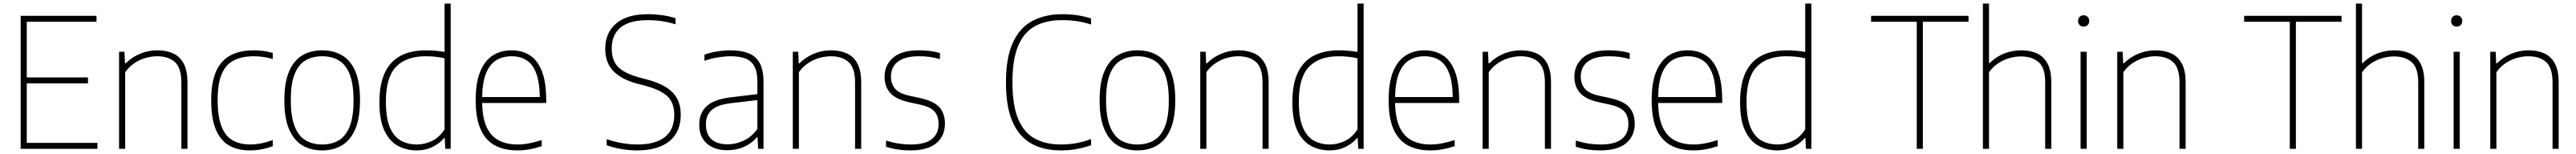

<svg xmlns="http://www.w3.org/2000/svg" viewBox="-20 -828 14334 857"><path d="M95 0V-740H517V-707H129V-33H522V0ZM120 -364V-397H469.5V-364Z M642.5 0V-540H672.5L675.5 -475.5H679.5Q714.5 -510.5 760 -529.2Q805.5 -548 855.5 -548Q905 -548 942.8 -531Q980.5 -514 1001.8 -474.8Q1023 -435.5 1023 -369V0H989V-369Q989 -450.5 952.8 -482.8Q916.5 -515 854.5 -515Q826.5 -515 794.5 -506.8Q762.5 -498.5 731.5 -479Q700.5 -459.5 676.5 -426.5V0Z M1370 9Q1301.5 9 1253.5 -19.2Q1205.5 -47.5 1180.2 -109Q1155 -170.5 1155 -270Q1155 -369.5 1182.2 -430.8Q1209.5 -492 1262.5 -520Q1315.5 -548 1392.5 -548Q1418 -548 1445.5 -544.5Q1473 -541 1497.5 -533.5V-499.5Q1471 -507.5 1444.5 -511.2Q1418 -515 1393.5 -515Q1326 -515 1281 -492Q1236 -469 1213.5 -415.8Q1191 -362.5 1191 -272Q1191 -180.5 1211.8 -126Q1232.5 -71.5 1273.2 -47.8Q1314 -24 1373.5 -24Q1400 -24 1430.5 -29.8Q1461 -35.5 1497.5 -48.5V-14.5Q1465 -2.5 1433.2 3.2Q1401.5 9 1370 9Z M1772.5 9Q1709.5 9 1662.2 -19Q1615 -47 1588.5 -108.5Q1562 -170 1562 -270Q1562 -369.5 1588.5 -430.8Q1615 -492 1662.2 -520Q1709.5 -548 1772.5 -548Q1835.5 -548 1883 -520.2Q1930.5 -492.5 1956.8 -431.5Q1983 -370.5 1983 -270Q1983 -171 1956.8 -109.5Q1930.5 -48 1883 -19.5Q1835.5 9 1772.5 9ZM1772.5 -24Q1825.5 -24 1864.8 -47Q1904 -70 1925.5 -123.8Q1947 -177.5 1947 -268.5Q1947 -361.5 1925.5 -415.2Q1904 -469 1864.8 -492Q1825.5 -515 1772.5 -515Q1719.5 -515 1680.2 -492.2Q1641 -469.5 1619.5 -416.2Q1598 -363 1598 -271.5Q1598 -179 1619.5 -124.8Q1641 -70.5 1680.2 -47.2Q1719.5 -24 1772.5 -24Z M2298.5 9Q2240 9 2193 -17Q2146 -43 2118.5 -101.8Q2091 -160.5 2091 -259Q2091 -358.5 2120.8 -422.5Q2150.5 -486.5 2208.2 -517.2Q2266 -548 2350.5 -548Q2377.5 -548 2404.2 -545.5Q2431 -543 2453.5 -539V-808H2487.5V0H2457.5L2454.5 -59.5H2450.5Q2426 -30 2386.8 -10.5Q2347.5 9 2298.5 9ZM2300 -24Q2343.5 -24 2384.8 -44.2Q2426 -64.5 2453.5 -108.5V-503.5Q2432.5 -509 2404.5 -512Q2376.5 -515 2349 -515Q2239.5 -515 2183.2 -456Q2127 -397 2127 -263Q2127 -171 2149.2 -119Q2171.5 -67 2210.5 -45.5Q2249.5 -24 2300 -24Z M2858.5 9Q2785 9 2733 -19.2Q2681 -47.5 2653.8 -109Q2626.5 -170.5 2626.5 -270Q2626.5 -368.5 2651.8 -429.8Q2677 -491 2721.8 -519.5Q2766.5 -548 2826 -548Q2886 -548 2929.2 -519.5Q2972.5 -491 2995.8 -429.8Q3019 -368.5 3019 -270V-255H2643V-288H2997L2983.5 -275Q2983.5 -363.5 2964.8 -416.2Q2946 -469 2910.8 -492Q2875.5 -515 2826 -515Q2776.5 -515 2739.8 -492Q2703 -469 2682.8 -416.5Q2662.5 -364 2662.5 -275V-267.5Q2662.5 -178.5 2685.8 -125Q2709 -71.5 2753.2 -47.8Q2797.5 -24 2860.5 -24Q2891 -24 2923.2 -30.2Q2955.5 -36.5 2994 -48.5V-14.5Q2957.5 -2.5 2924.5 3.2Q2891.5 9 2858.5 9Z M3524 9Q3485.5 9 3441.5 2Q3397.5 -5 3355.5 -19.5V-53.5Q3386.5 -43 3416 -36.5Q3445.5 -30 3473 -27Q3500.5 -24 3526 -24Q3628 -24 3679.8 -65.8Q3731.5 -107.5 3731.5 -188.5Q3731.5 -257.5 3692 -293.5Q3652.5 -329.5 3562 -353L3531 -361Q3438.5 -385 3393 -432Q3347.5 -479 3347.5 -556Q3347.5 -645.5 3407.8 -697.2Q3468 -749 3585.5 -749Q3624 -749 3664.2 -743.5Q3704.5 -738 3738.5 -726.5V-692.5Q3699.5 -705 3661 -710.5Q3622.5 -716 3583.5 -716Q3517 -716 3472.5 -697.8Q3428 -679.5 3405.8 -644.2Q3383.5 -609 3383.5 -558Q3383.5 -491 3420 -454.5Q3456.5 -418 3543.5 -395L3574.5 -387Q3641 -370 3683.8 -343.8Q3726.5 -317.5 3747 -279.8Q3767.5 -242 3767.5 -190Q3767.5 -126 3739.2 -81.5Q3711 -37 3656.5 -14Q3602 9 3524 9Z M4027.5 8Q3955.5 8 3913 -29Q3870.5 -66 3870.5 -133.5Q3870.5 -201 3913.5 -238.8Q3956.5 -276.5 4050 -287L4213.5 -306.5L4215 -273.5L4049 -254Q3974 -245.5 3940.8 -216.8Q3907.5 -188 3907.5 -136.5Q3907.5 -82 3938 -53.5Q3968.5 -25 4029 -25Q4073 -25 4116.5 -44.8Q4160 -64.5 4194 -110V-373Q4194 -429.5 4176.5 -460.2Q4159 -491 4125.8 -503Q4092.5 -515 4045 -515Q4014.5 -515 3976.8 -509.2Q3939 -503.5 3899.5 -489.5V-523.5Q3931 -535.5 3970.2 -541.8Q4009.5 -548 4045 -548Q4103 -548 4144 -532Q4185 -516 4206.5 -477.8Q4228 -439.5 4228 -373V0H4198L4195 -64H4191Q4163.5 -30.5 4120.5 -11.2Q4077.5 8 4027.5 8Z M4391 0V-540H4421L4424 -475.5H4428Q4463 -510.5 4508.5 -529.2Q4554 -548 4604 -548Q4653.5 -548 4691.2 -531Q4729 -514 4750.2 -474.8Q4771.5 -435.5 4771.5 -369V0H4737.5V-369Q4737.5 -450.5 4701.2 -482.8Q4665 -515 4603 -515Q4575 -515 4543 -506.8Q4511 -498.5 4480 -479Q4449 -459.5 4425 -426.5V0Z M5045.5 9Q5008.5 9 4975.2 4Q4942 -1 4909.5 -11.5V-45.5Q4949.5 -33.5 4981.8 -28.8Q5014 -24 5047 -24Q5127 -24 5164.5 -53.8Q5202 -83.5 5202 -137Q5202 -184 5178.2 -209Q5154.5 -234 5098.5 -246L5034 -260Q4961.5 -277 4931.5 -312.5Q4901.5 -348 4901.5 -401.5Q4901.5 -464.5 4948.2 -506.2Q4995 -548 5092 -548Q5124 -548 5152.5 -544.5Q5181 -541 5209.5 -533V-499Q5176.5 -508.5 5149.5 -511.8Q5122.5 -515 5092 -515Q5036.5 -515 5002.5 -500.2Q4968.5 -485.5 4952.8 -460.2Q4937 -435 4937 -403Q4937 -362.5 4959 -335.5Q4981 -308.5 5036.5 -296L5101 -282Q5177.5 -265 5207.5 -230Q5237.5 -195 5237.5 -140Q5237.5 -71.5 5189.5 -31.2Q5141.5 9 5045.5 9Z M5882.5 9Q5815 9 5759 -10.5Q5703 -30 5662.2 -73.8Q5621.5 -117.5 5599.2 -190Q5577 -262.5 5577 -369Q5577 -506.5 5615 -590Q5653 -673.5 5723.5 -711.2Q5794 -749 5890.5 -749Q5933.5 -749 5972.8 -743.2Q6012 -737.5 6050.5 -725.5V-691.5Q6009.5 -705 5969.5 -710.5Q5929.5 -716 5888 -716Q5801.5 -716 5740 -683.2Q5678.5 -650.5 5645.8 -574.8Q5613 -499 5613 -371Q5613 -238 5646.5 -162.2Q5680 -86.5 5740.5 -55.2Q5801 -24 5882.5 -24Q5925.5 -24 5964.8 -30.8Q6004 -37.5 6050.5 -54V-20Q6013 -6.5 5971.5 1.2Q5930 9 5882.5 9Z M6308.5 9Q6245.5 9 6198.2 -19Q6151 -47 6124.5 -108.5Q6098 -170 6098 -270Q6098 -369.5 6124.5 -430.8Q6151 -492 6198.2 -520Q6245.5 -548 6308.5 -548Q6371.5 -548 6419 -520.2Q6466.5 -492.5 6492.8 -431.5Q6519 -370.5 6519 -270Q6519 -171 6492.8 -109.5Q6466.5 -48 6419 -19.5Q6371.5 9 6308.5 9ZM6308.5 -24Q6361.5 -24 6400.8 -47Q6440 -70 6461.5 -123.8Q6483 -177.5 6483 -268.5Q6483 -361.5 6461.5 -415.2Q6440 -469 6400.8 -492Q6361.5 -515 6308.5 -515Q6255.5 -515 6216.2 -492.2Q6177 -469.5 6155.5 -416.2Q6134 -363 6134 -271.5Q6134 -179 6155.5 -124.8Q6177 -70.5 6216.2 -47.2Q6255.5 -24 6308.5 -24Z M6658 0V-540H6688L6691 -475.5H6695Q6730 -510.5 6775.5 -529.2Q6821 -548 6871 -548Q6920.5 -548 6958.2 -531Q6996 -514 7017.2 -474.8Q7038.5 -435.5 7038.5 -369V0H7004.5V-369Q7004.5 -450.5 6968.2 -482.8Q6932 -515 6870 -515Q6842 -515 6810 -506.8Q6778 -498.5 6747 -479Q6716 -459.5 6692 -426.5V0Z M7378 9Q7319.5 9 7272.5 -17Q7225.5 -43 7198 -101.8Q7170.5 -160.5 7170.5 -259Q7170.5 -358.5 7200.2 -422.5Q7230 -486.5 7287.8 -517.2Q7345.5 -548 7430 -548Q7457 -548 7483.8 -545.5Q7510.5 -543 7533 -539V-808H7567V0H7537L7534 -59.5H7530Q7505.5 -30 7466.2 -10.5Q7427 9 7378 9ZM7379.5 -24Q7423 -24 7464.2 -44.2Q7505.5 -64.5 7533 -108.5V-503.5Q7512 -509 7484 -512Q7456 -515 7428.5 -515Q7319 -515 7262.8 -456Q7206.5 -397 7206.5 -263Q7206.5 -171 7228.8 -119Q7251 -67 7290 -45.5Q7329 -24 7379.5 -24Z M7938 9Q7864.5 9 7812.5 -19.2Q7760.5 -47.5 7733.2 -109Q7706 -170.5 7706 -270Q7706 -368.5 7731.2 -429.8Q7756.5 -491 7801.2 -519.5Q7846 -548 7905.5 -548Q7965.5 -548 8008.8 -519.5Q8052 -491 8075.2 -429.8Q8098.5 -368.5 8098.5 -270V-255H7722.5V-288H8076.5L8063 -275Q8063 -363.5 8044.2 -416.2Q8025.5 -469 7990.2 -492Q7955 -515 7905.5 -515Q7856 -515 7819.2 -492Q7782.5 -469 7762.2 -416.5Q7742 -364 7742 -275V-267.5Q7742 -178.5 7765.2 -125Q7788.5 -71.5 7832.8 -47.8Q7877 -24 7940 -24Q7970.5 -24 8002.8 -30.2Q8035 -36.5 8073.5 -48.5V-14.5Q8037 -2.5 8004 3.2Q7971 9 7938 9Z M8229 0V-540H8259L8262 -475.5H8266Q8301 -510.5 8346.5 -529.2Q8392 -548 8442 -548Q8491.5 -548 8529.2 -531Q8567 -514 8588.2 -474.8Q8609.5 -435.5 8609.5 -369V0H8575.5V-369Q8575.5 -450.5 8539.2 -482.8Q8503 -515 8441 -515Q8413 -515 8381 -506.8Q8349 -498.5 8318 -479Q8287 -459.5 8263 -426.5V0Z M8883.5 9Q8846.5 9 8813.2 4Q8780 -1 8747.5 -11.5V-45.5Q8787.5 -33.5 8819.8 -28.8Q8852 -24 8885 -24Q8965 -24 9002.5 -53.8Q9040 -83.5 9040 -137Q9040 -184 9016.2 -209Q8992.5 -234 8936.5 -246L8872 -260Q8799.5 -277 8769.5 -312.5Q8739.5 -348 8739.5 -401.5Q8739.5 -464.5 8786.2 -506.2Q8833 -548 8930 -548Q8962 -548 8990.5 -544.5Q9019 -541 9047.5 -533V-499Q9014.5 -508.5 8987.5 -511.8Q8960.5 -515 8930 -515Q8874.5 -515 8840.5 -500.2Q8806.5 -485.5 8790.8 -460.2Q8775 -435 8775 -403Q8775 -362.5 8797 -335.5Q8819 -308.5 8874.5 -296L8939 -282Q9015.5 -265 9045.5 -230Q9075.5 -195 9075.5 -140Q9075.5 -71.5 9027.5 -31.2Q8979.5 9 8883.5 9Z M9401.5 9Q9328 9 9276 -19.2Q9224 -47.5 9196.8 -109Q9169.5 -170.5 9169.5 -270Q9169.5 -368.5 9194.8 -429.8Q9220 -491 9264.8 -519.5Q9309.5 -548 9369 -548Q9429 -548 9472.2 -519.5Q9515.5 -491 9538.8 -429.8Q9562 -368.5 9562 -270V-255H9186V-288H9540L9526.5 -275Q9526.5 -363.5 9507.8 -416.2Q9489 -469 9453.8 -492Q9418.5 -515 9369 -515Q9319.5 -515 9282.8 -492Q9246 -469 9225.8 -416.5Q9205.5 -364 9205.5 -275V-267.5Q9205.5 -178.5 9228.8 -125Q9252 -71.5 9296.2 -47.8Q9340.5 -24 9403.5 -24Q9434 -24 9466.2 -30.2Q9498.5 -36.5 9537 -48.5V-14.5Q9500.5 -2.5 9467.5 3.2Q9434.5 9 9401.5 9Z M9869 9Q9810.5 9 9763.5 -17Q9716.5 -43 9689 -101.8Q9661.5 -160.5 9661.5 -259Q9661.5 -358.5 9691.2 -422.5Q9721 -486.5 9778.8 -517.2Q9836.5 -548 9921 -548Q9948 -548 9974.8 -545.5Q10001.5 -543 10024 -539V-808H10058V0H10028L10025 -59.5H10021Q9996.5 -30 9957.2 -10.5Q9918 9 9869 9ZM9870.5 -24Q9914 -24 9955.2 -44.2Q9996.5 -64.5 10024 -108.5V-503.5Q10003 -509 9975 -512Q9947 -515 9919.5 -515Q9810 -515 9753.8 -456Q9697.5 -397 9697.5 -263Q9697.5 -171 9719.8 -119Q9742 -67 9781 -45.5Q9820 -24 9870.5 -24Z M10644.5 0V-707H10390.5V-740H10932.5V-707H10678.5V0Z M11012.5 0V-808H11046.5V-476.5H11049.5Q11085.5 -512.5 11131 -530.2Q11176.5 -548 11226 -548Q11275 -548 11312.8 -531Q11350.5 -514 11371.8 -475Q11393 -436 11393 -369.5V0H11359V-370Q11359 -451.5 11322 -482.8Q11285 -514 11224.5 -514Q11195 -514 11163 -505.5Q11131 -497 11100.5 -477.8Q11070 -458.5 11046.5 -426V0Z M11556 0V-540H11590V0ZM11573 -680Q11559.5 -680 11550.8 -688.5Q11542 -697 11542 -711Q11542 -725.5 11550.8 -734.2Q11559.5 -743 11573 -743Q11586.5 -743 11595.2 -734.2Q11604 -725.5 11604 -711Q11604 -697 11595.2 -688.5Q11586.5 -680 11573 -680Z M11760 0V-540H11790L11793 -475.5H11797Q11832 -510.5 11877.5 -529.2Q11923 -548 11973 -548Q12022.5 -548 12060.2 -531Q12098 -514 12119.2 -474.8Q12140.5 -435.5 12140.5 -369V0H12106.5V-369Q12106.5 -450.5 12070.2 -482.8Q12034 -515 11972 -515Q11944 -515 11912 -506.8Q11880 -498.5 11849 -479Q11818 -459.5 11794 -426.5V0Z M12720 0V-707H12466V-740H13008V-707H12754V0Z M13088 0V-808H13122V-476.5H13125Q13161 -512.5 13206.5 -530.2Q13252 -548 13301.5 -548Q13350.5 -548 13388.2 -531Q13426 -514 13447.2 -475Q13468.5 -436 13468.5 -369.5V0H13434.5V-370Q13434.5 -451.5 13397.5 -482.8Q13360.5 -514 13300 -514Q13270.5 -514 13238.5 -505.5Q13206.5 -497 13176 -477.8Q13145.5 -458.5 13122 -426V0Z M13631.5 0V-540H13665.5V0ZM13648.5 -680Q13635 -680 13626.2 -688.5Q13617.5 -697 13617.5 -711Q13617.5 -725.5 13626.2 -734.2Q13635 -743 13648.5 -743Q13662 -743 13670.8 -734.2Q13679.5 -725.5 13679.5 -711Q13679.5 -697 13670.8 -688.5Q13662 -680 13648.5 -680Z M13835.5 0V-540H13865.5L13868.5 -475.5H13872.5Q13907.5 -510.5 13953 -529.2Q13998.5 -548 14048.5 -548Q14098 -548 14135.8 -531Q14173.5 -514 14194.8 -474.8Q14216 -435.5 14216 -369V0H14182V-369Q14182 -450.5 14145.8 -482.8Q14109.5 -515 14047.5 -515Q14019.5 -515 13987.5 -506.8Q13955.5 -498.5 13924.5 -479Q13893.5 -459.5 13869.5 -426.5V0Z"/></svg>

Font: Encode Sans Condensed Thin Thin
Style: Regular
Weight: 250
Version: Version 3.002